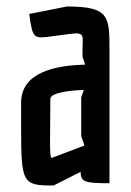

<svg xmlns="http://www.w3.org/2000/svg" viewBox="-20 -564 402 591"><path d="M234 -389 242 -365C154 -363 45 -343 45 -248V-179C45 1 48 7 145 7L228 -35C229 -4 240 0 317 0V-406C317 -513 318 -544 186 -544L70 -521C81 -444 82 -444 145 -453L199 -460C243 -466 234 -450 234 -413ZM230 -145 240 -116C140 -78 139 -78 139 -78C135 -78 134 -96 134 -128L135 -260C135 -277 189 -286 238 -287L230 -264Z"/></svg>

Font: Economica
Style: Bold
Weight: 700
Designer: Vicente Lamonaca
Foundry: Vicente Lamonaca
Version: Version 1.100